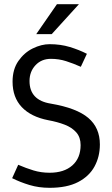

<svg xmlns="http://www.w3.org/2000/svg" viewBox="-20 -887 535 917"><path d="M457 -197Q457 -139 431.5 -92Q406 -45 353 -17.5Q300 10 217 10Q165 10 120.5 -3.5Q76 -17 38 -36L67 -100Q104 -84 140 -73Q176 -62 217 -62Q286 -62 325.5 -97Q365 -132 365 -194Q365 -231 344.5 -254.5Q324 -278 289 -291.5Q254 -305 210 -313Q128 -329 84 -375.5Q40 -422 40 -497Q40 -556 68 -596Q96 -636 137 -656Q178 -676 217 -676Q269 -676 313.5 -662.5Q358 -649 395 -630L366 -568Q330 -584 295.5 -595Q261 -606 223 -606Q178 -606 149.5 -575.5Q121 -545 121 -500Q121 -408 223 -392Q346 -371 401.5 -324Q457 -277 457 -197ZM357 -867 227 -724H153L252 -867Z"/></svg>

Font: Epunda Sans
Style: Regular
Weight: 400
Designer: Simon Atzbach
Foundry: typofactur
Version: Version 2.204; ttfautohint (v1.8.4.7-5d5b)